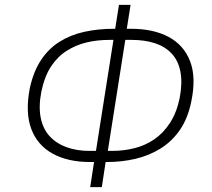

<svg xmlns="http://www.w3.org/2000/svg" viewBox="-20 -752 878 794"><path d="M353 22 371 -96 382 -82H352Q261 -82 198 -116.5Q135 -151 109.5 -218.5Q84 -286 103 -386Q118 -456 149.5 -503.5Q181 -551 226.5 -579.5Q272 -608 329 -620.5Q386 -633 451 -633H470L454 -618L472 -732H520L502 -618L491 -633H521Q614 -633 677 -599.5Q740 -566 766 -499Q792 -432 771 -332Q757 -263 724.5 -215.5Q692 -168 645 -138.5Q598 -109 541.5 -95.5Q485 -82 422 -82H403L419 -96L401 22ZM374 -110 452 -605 464 -587H431Q382 -587 338 -576.5Q294 -566 256 -542Q218 -518 191 -477Q164 -436 151 -373Q139 -311 148.5 -264.5Q158 -218 186 -188Q214 -158 256 -143Q298 -128 349 -128H391ZM423 -110 410 -128H444Q491 -128 535.5 -139Q580 -150 617.5 -175.5Q655 -201 682.5 -243Q710 -285 723 -346Q735 -410 726 -456Q717 -502 689.5 -531Q662 -560 620 -573.5Q578 -587 525 -587H483L501 -605Z"/></svg>

Font: Nunito Sans 7pt SemiCondensed ExtraLight
Style: Italic
Weight: 250
Width: 4
Italic angle: -9°
Designer: Vernon Adams
Foundry: Vernon Adams
Version: Version 3.101;gftools[0.9.27]